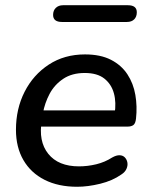

<svg xmlns="http://www.w3.org/2000/svg" viewBox="-20 -705 577 734"><path d="M275 9Q203 9 150.5 -17.5Q98 -44 69.5 -93Q41 -142 41 -209Q41 -289 74 -354Q107 -419 166.5 -458Q226 -497 305 -497Q364 -497 404 -476.5Q444 -456 467 -421Q490 -386 497.5 -342Q505 -298 500 -252Q498 -233 490 -227Q482 -221 467 -221H121L129 -283H436L418 -269Q425 -313 415.5 -348Q406 -383 379 -404.5Q352 -426 304 -426Q255 -426 221.5 -403.5Q188 -381 169.5 -346Q151 -311 144 -272L140 -245Q126 -165 164.5 -117Q203 -69 282 -69Q315 -69 348 -77Q381 -85 409 -103Q425 -112 437.5 -111.5Q450 -111 457.5 -103Q465 -95 467 -83.5Q469 -72 463.5 -59.5Q458 -47 444 -38Q410 -14 363 -2.5Q316 9 275 9ZM217 -621Q183 -621 183 -648Q183 -665 193.5 -675Q204 -685 221 -685H469Q503 -685 503 -658Q503 -641 493 -631Q483 -621 465 -621Z"/></svg>

Font: Nunito ExtraLight SemiBold
Style: Italic
Weight: 600
Italic angle: -9°
Version: Version 3.602